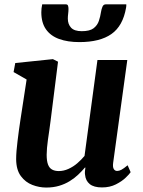

<svg xmlns="http://www.w3.org/2000/svg" viewBox="-20 -832 642 862"><path d="M187.5 10Q156 10 125.2 -1.8Q94.5 -13.5 73.8 -41.2Q53 -69 52.5 -117Q52.5 -134.5 54.2 -155.2Q56 -176 58.8 -199.2Q61.5 -222.5 64.8 -246.2Q68 -270 71.5 -292.5L99.5 -475L41 -508.5L48.5 -549L217.5 -566.5L240.5 -555L207 -289Q204.5 -267.5 201.2 -246Q198 -224.5 195.2 -204.5Q192.5 -184.5 191 -167.5Q189.5 -150.5 189.5 -137Q189.5 -109.5 195.5 -93.5Q201.5 -77.5 213.8 -70.8Q226 -64 244 -64Q266 -64 287.5 -73.8Q309 -83.5 327.2 -99.2Q345.5 -115 359.5 -132L417.5 -562.5H551.5L488 -101Q485.5 -82 490.8 -73.2Q496 -64.5 506 -64.5Q515 -64.5 525 -69.8Q535 -75 553 -90L566.5 -59Q561.5 -51 544.5 -34.5Q527.5 -18 500.2 -4.2Q473 9.5 438 9.5Q401.5 9.5 383 -5.5Q364.5 -20.5 362 -46.5Q361.5 -49 361.2 -52.8Q361 -56.5 361.2 -61Q361.5 -65.5 362.2 -70.2Q363 -75 363.5 -79L361.5 -80Q348 -64 331.2 -48Q314.5 -32 293 -18.8Q271.5 -5.5 245.5 2.2Q219.5 10 187.5 10ZM275.5 -812.5Q283 -812.5 285.2 -806.8Q287.5 -801 287.5 -792Q287.5 -781.5 286 -770.2Q284.5 -759 284.5 -748.5Q284.5 -723.5 299 -707.8Q313.5 -692 347 -692Q383 -692 400 -705Q417 -718 423.8 -738Q430.5 -758 433.5 -778.5Q435.5 -791 440 -801.8Q444.5 -812.5 455 -812.5H547Q547 -809 547 -805.2Q547 -801.5 546 -797.5Q532 -715.5 480.2 -679.2Q428.5 -643 336.5 -643Q284 -643 245.8 -656.8Q207.5 -670.5 186.5 -700.2Q165.5 -730 165.5 -777Q165.5 -785.5 166.5 -794.5Q167.5 -803.5 169.5 -812.5Z"/></svg>

Font: Merriweather 20pt
Style: Bold Italic
Weight: 700
Italic angle: -7.8°
Version: Version 2.101